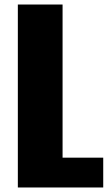

<svg xmlns="http://www.w3.org/2000/svg" viewBox="-20 -830 496 850"><path d="M59 0V-810H257V-132H437V0Z"/></svg>

Font: Oswald Heavy
Style: Regular
Weight: 400
Designer: Vernon Adams
Foundry: Vernon Adams
Version: Version 4.101